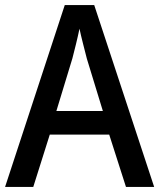

<svg xmlns="http://www.w3.org/2000/svg" viewBox="-20 -736 628 756"><path d="M476 0H587L351 -716H235L0 0H111L176 -206H410ZM322 -505 385 -299H202L265 -506C273 -537 285 -584 293 -623C299 -593 315 -533 322 -505Z"/></svg>

Font: Noto Sans Thai Looped SemiCondensed Medium
Style: Regular
Weight: 500
Width: 4
Designer: Sasikarn Vongin, Ben Mitchell
Foundry: The Fontpad Ltd
Version: Version 1.001